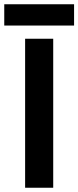

<svg xmlns="http://www.w3.org/2000/svg" viewBox="-52 -882 368 902"><path d="M66 0V-700H198V0ZM-32 -762V-862H296V-762Z"/></svg>

Font: Space 7353
Style: Regular
Weight: 400
Designer: Christine Claussen + Ruben Lyon  (Space 7353)
Version: Version 1.000;FEAKit 1.0